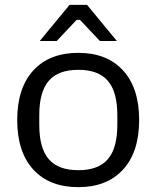

<svg xmlns="http://www.w3.org/2000/svg" viewBox="-20 -762 646 792"><path d="M51 -267Q51 -399 117.5 -471.5Q184 -544 303 -544Q421 -544 487.5 -471.5Q554 -399 554 -267Q554 -135 487.5 -62.5Q421 10 303 10Q184 10 117.5 -62.5Q51 -135 51 -267ZM303 -60Q386 -60 425 -105.5Q464 -151 464 -247V-287Q464 -383 425 -428.5Q386 -474 303 -474Q220 -474 181 -428.5Q142 -383 142 -287V-247Q142 -151 181 -105.5Q220 -60 303 -60ZM267 -742H339L462 -593H392L310 -680H296L214 -593H144Z"/></svg>

Font: Mozilla Text BETA
Style: Regular
Weight: 400
Designer: Studio DRAMA
Foundry: Studio DRAMA
Version: Version 0.100